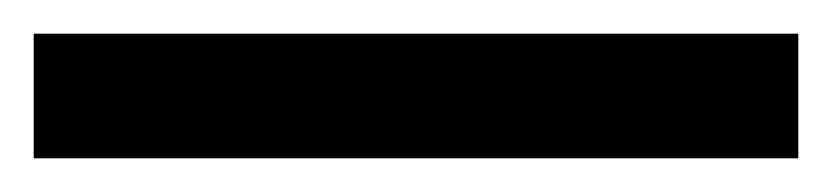

<svg xmlns="http://www.w3.org/2000/svg" viewBox="-22 61 494 114"><path d="M452 155H-2V81H452Z"/></svg>

Font: Noto Sans Hebrew Condensed Medium
Style: Regular
Weight: 500
Width: 3
Designer: Monotype Design Team
Foundry: Monotype Imaging Inc.
Version: Version 2.004; ttfautohint (v1.8.4.7-5d5b)